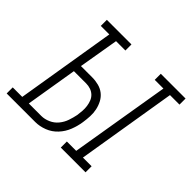

<svg xmlns="http://www.w3.org/2000/svg" viewBox="-177 -679 828 828"><g transform="rotate(45 237.5 -265.0)"><path d="M287 0V-37H344L420 -493H367V-530H518V-493H460L385 -37H438V0ZM-43 0V-37H15L90 -493H38V-530H188V-493H131L100 -310H169Q189 -310 208 -305Q227 -300 241.5 -288.5Q256 -277 265 -260Q274 -243 278 -224Q282 -205 281 -185Q280 -165 277 -145Q273 -118 262.5 -91Q252 -64 232 -42.5Q212 -21 185 -10.5Q158 0 131 0ZM131 -37Q151 -37 171.5 -46Q192 -55 206 -72Q220 -89 227 -109.5Q234 -130 238 -150Q240 -164 241 -178.5Q242 -193 240 -207Q238 -221 233 -233.5Q228 -246 218.5 -255Q209 -264 196 -268.5Q183 -273 169 -273H94L55 -37Z"/></g></svg>

Font: Iosevka Curly Slab XLtObl
Style: Regular
Weight: 200
Italic angle: -9°
Monospace: yes
Designer: Belleve Invis
Foundry: Belleve Invis
Version: Version 11.1.0; ttfautohint (v1.8.3)